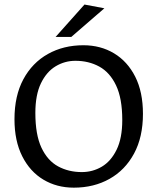

<svg xmlns="http://www.w3.org/2000/svg" viewBox="-20 -826 704 858"><path d="M309.9 12.6Q233.9 12.6 174 -23.2Q114 -59 79.4 -127.6Q44.7 -196.3 44.7 -293.3Q44.7 -398 84.4 -471.8Q124.1 -545.5 194 -584.7Q263.8 -623.8 352.7 -623.8Q429.4 -623.8 489.6 -587.7Q549.8 -551.5 584.3 -483.3Q618.8 -415 618.8 -317.3Q618.8 -213.3 578.9 -139.5Q539 -65.7 469.3 -26.6Q399.5 12.6 309.9 12.6ZM345.7 -57Q393.8 -57 434.7 -81Q475.6 -105 501 -156.7Q526.4 -208.4 526.4 -289.3Q526.4 -386.2 498.7 -444.3Q471.1 -502.4 423.8 -528.4Q376.5 -554.3 316.9 -554.3Q269.5 -554.3 228.7 -529.8Q187.9 -505.3 162.9 -453.7Q138 -402.1 138 -321.3Q138 -224 165.2 -166.1Q192.5 -108.1 239.6 -82.5Q286.6 -57 345.7 -57ZM228.5 -661.1 357.5 -805.7 446.4 -789 298.8 -661.1Z"/></svg>

Font: Ancizar Sans Thin
Style: Regular
Weight: 100
Designer: Cesar Puertas, Viviana Monsalve, Julian Moncada, Julian Prieto, Jose Castro, Mariel Hernandez, Felipe Aragon, Sara Alarc
Version: Version 8.100